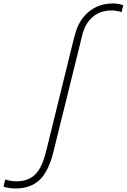

<svg xmlns="http://www.w3.org/2000/svg" viewBox="-229 -865 726 1100"><path d="M234.9 -633.8 77.1 4.9Q48.8 119.1 -3.4 167Q-55.7 214.8 -139.2 214.8Q-177.7 214.8 -209 204.1L-199.2 163.1Q-169.4 173.8 -134.8 173.8Q-68.4 173.8 -28.3 135.5Q11.7 97.2 35.2 2L191.9 -634.8L199.2 -662.1Q220.2 -747.6 278.1 -796.4Q335.9 -845.2 418.9 -845.2Q450.7 -845.2 477.1 -835L467.8 -795.9Q435.5 -805.2 411.1 -805.2Q344.7 -805.2 301.3 -767.3Q257.8 -729.5 241.2 -660.2Z"/></svg>

Font: Sinkin Sans 200 X Light Italic
Style: Regular
Weight: 200
Italic angle: -112°
Designer: Keith Bates
Foundry: K-Type
Version: Sinkin Sans (version 1.0)  by Keith Bates   •   © 2014   www